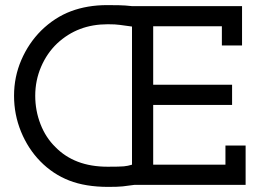

<svg xmlns="http://www.w3.org/2000/svg" viewBox="-20 -724 1017 752"><path d="M849 -546H928V-700H497Q471 -703 447 -703.5Q423 -704 400 -704Q322 -704 258 -680Q194 -656 141 -604Q92 -555 63.5 -489Q35 -423 35 -349Q35 -275 62.5 -208Q90 -141 138 -92Q187 -42 251 -17Q315 8 404 8Q441 8 460.5 6Q480 4 507 0H942V-154H863V-79H580V-313H889V-392H580V-621H849ZM118 -349Q118 -409 141 -462.5Q164 -516 204 -554Q245 -592 294 -610.5Q343 -629 402 -629Q433 -629 449.5 -626.5Q466 -624 497 -620V-79Q481 -74 465 -72.5Q449 -71 402 -71Q336 -71 285 -90.5Q234 -110 197 -148Q159 -185 138.5 -238Q118 -291 118 -349Z"/></svg>

Font: Josefin Slab Thin
Style: Bold
Weight: 700
Version: Version 2.000